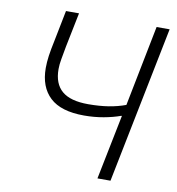

<svg xmlns="http://www.w3.org/2000/svg" viewBox="-79 -769 774 841"><g transform="rotate(10 308.0 -349.0)"><path d="M410 0 468 -288H465Q432 -276 390.5 -268.5Q349 -261 304 -261Q201 -261 152 -307Q103 -353 103 -437Q103 -463 107 -491.5Q111 -520 120 -562L147 -698H205L174 -545Q168 -512 163.5 -487Q159 -462 159 -442Q159 -377 196.5 -345Q234 -313 313 -313Q363 -313 403.5 -319.5Q444 -326 479 -339L550 -698H608L468 0Z"/></g></svg>

Font: IBM Plex Sans Light
Style: Italic
Weight: 300
Italic angle: -11.31°
Designer: Mike Abbink, Paul van der Laan, Pieter van Rosmalen
Foundry: Bold Monday
Version: Version 3.201